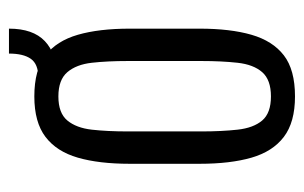

<svg xmlns="http://www.w3.org/2000/svg" viewBox="-148 -538 694 439"><g transform="rotate(-90 199.5 -318.0)"><path d="M199 9Q140 9 106.5 -16.5Q73 -42 59 -90.5Q45 -139 45 -209V-369Q45 -439 59 -487.5Q73 -536 106.5 -561.5Q140 -587 199 -587Q260 -587 293 -561.5Q326 -536 340 -487.5Q354 -439 354 -369V-209Q354 -139 340 -90.5Q326 -42 293 -16.5Q260 9 199 9ZM199 -46Q237 -46 254.5 -66Q272 -86 276 -122.5Q280 -159 280 -205V-373Q280 -420 276 -455.5Q272 -491 254.5 -511.5Q237 -532 199 -532Q161 -532 144 -511.5Q127 -491 123 -455.5Q119 -420 119 -373V-205Q119 -159 123 -122.5Q127 -86 144 -66Q161 -46 199 -46ZM233 -536V-578H243Q273 -578 285 -595Q297 -612 297 -645H354Q354 -590 325.5 -563Q297 -536 245 -536Z"/></g></svg>

Font: Oswald Light
Style: Regular
Weight: 300
Designer: Vernon Adams
Foundry: Vernon Adams
Version: Version 4.103;gftools[0.9.33.dev8+g029e19f]